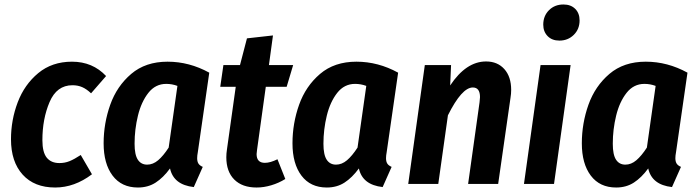

<svg xmlns="http://www.w3.org/2000/svg" viewBox="-20 -820 3108 856"><path d="M453 -481 386 -404Q366 -423 346.5 -431.5Q327 -440 303 -440Q233 -440 201 -365Q169 -290 169 -195Q169 -141 188.5 -117Q208 -93 245 -93Q269 -93 290 -101.5Q311 -110 340 -129L390 -43Q312 16 226 16Q133 16 81 -41.5Q29 -99 29 -199Q29 -285 59 -364Q89 -443 150.5 -494Q212 -545 301 -545Q393 -545 453 -481Z M913 -496 862 -142Q859 -126 859 -115Q859 -100 864.5 -91Q870 -82 884 -76L844 14Q754 4 738 -69Q708 -28 674 -6Q640 16 595 16Q522 16 482 -37Q442 -90 442 -181Q442 -270 471.5 -353Q501 -436 565 -490.5Q629 -545 727 -545Q824 -545 913 -496ZM580 -179Q580 -130 594.5 -108Q609 -86 636 -86Q662 -86 685 -105.5Q708 -125 732 -162L771 -437Q747 -446 721 -446Q673 -446 641.5 -406Q610 -366 595 -304.5Q580 -243 580 -179Z M1126 -152Q1124 -138 1124 -133Q1124 -94 1161 -94Q1185 -94 1217 -110L1252 -22Q1223 -4 1189.5 6Q1156 16 1124 16Q1060 16 1024.5 -19.5Q989 -55 989 -119Q989 -136 992 -155L1031 -433H962L976 -530H1050L1081 -649L1197 -662L1179 -530H1287L1258 -433H1165Z M1755 -496 1704 -142Q1701 -126 1701 -115Q1701 -100 1706.5 -91Q1712 -82 1726 -76L1686 14Q1596 4 1580 -69Q1550 -28 1516 -6Q1482 16 1437 16Q1364 16 1324 -37Q1284 -90 1284 -181Q1284 -270 1313.5 -353Q1343 -436 1407 -490.5Q1471 -545 1569 -545Q1666 -545 1755 -496ZM1422 -179Q1422 -130 1436.5 -108Q1451 -86 1478 -86Q1504 -86 1527 -105.5Q1550 -125 1574 -162L1613 -437Q1589 -446 1563 -446Q1515 -446 1483.5 -406Q1452 -366 1437 -304.5Q1422 -243 1422 -179Z M2259 -419Q2259 -402 2256 -384L2201 0H2067L2118 -364Q2120 -382 2120 -387Q2120 -430 2088 -430Q2039 -430 1977 -306L1934 0H1800L1874 -530H1991L1987 -439Q2058 -546 2147 -546Q2198 -546 2228.5 -512Q2259 -478 2259 -419Z M2450 0H2316L2390 -530H2524ZM2402 -710Q2402 -749 2427.5 -774.5Q2453 -800 2492 -800Q2525 -800 2544.5 -780.5Q2564 -761 2564 -729Q2564 -690 2538 -664.5Q2512 -639 2474 -639Q2441 -639 2421.5 -659Q2402 -679 2402 -710Z M3045 -496 2994 -142Q2991 -126 2991 -115Q2991 -100 2996.5 -91Q3002 -82 3016 -76L2976 14Q2886 4 2870 -69Q2840 -28 2806 -6Q2772 16 2727 16Q2654 16 2614 -37Q2574 -90 2574 -181Q2574 -270 2603.5 -353Q2633 -436 2697 -490.5Q2761 -545 2859 -545Q2956 -545 3045 -496ZM2712 -179Q2712 -130 2726.5 -108Q2741 -86 2768 -86Q2794 -86 2817 -105.5Q2840 -125 2864 -162L2903 -437Q2879 -446 2853 -446Q2805 -446 2773.5 -406Q2742 -366 2727 -304.5Q2712 -243 2712 -179Z"/></svg>

Font: Fira Sans Condensed SemiBold
Style: Italic
Weight: 600
Width: 3
Italic angle: -8°
Designer: bBox Type GmbH & Carrois Corporate GbR & Edenspiekermann AG
Foundry: bBox Type GmbH & Carrois Corporate GbR & Edenspiekermann AG
Version: Version 4.301